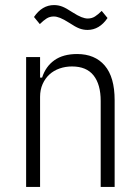

<svg xmlns="http://www.w3.org/2000/svg" viewBox="-20 -737 548 757"><path d="M83 0V-512H138V-431H146Q160 -475 194.5 -499.5Q229 -524 284 -524Q354 -524 393 -478.5Q432 -433 432 -342V0H377V-339Q377 -404 349 -439.5Q321 -475 264 -475Q238 -475 215 -467Q192 -459 175 -443.5Q158 -428 148 -405.5Q138 -383 138 -355V0ZM325 -619Q308 -619 292.5 -625Q277 -631 253 -647Q231 -661 217 -666.5Q203 -672 192 -672Q176 -672 163.5 -664Q151 -656 137 -642L114 -670Q146 -717 193 -717Q210 -717 225.5 -711Q241 -705 265 -689Q287 -675 301 -669.5Q315 -664 326 -664Q342 -664 354.5 -672Q367 -680 381 -694L404 -666Q372 -619 325 -619Z"/></svg>

Font: IBM Plex Sans Cond Light
Style: Regular
Weight: 300
Width: 3
Designer: Mike Abbink, Paul van der Laan, Pieter van Rosmalen
Foundry: Bold Monday
Version: Version 1.3